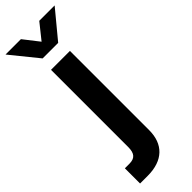

<svg xmlns="http://www.w3.org/2000/svg" viewBox="-362 -745 964 964"><g transform="rotate(-45 120.0 -263.0)"><path d="M53.2 -515.6V32.2C53.2 77.6 36.6 96.2 -2 96.2H-34.2V204.1H20C129.9 204.1 187.5 145 187.5 47.4V-515.6ZM55.2 -731.4H-53.7V-731L64 -585.9H174.3L294.4 -731V-731.4H185.5L119.6 -648.9Z"/></g></svg>

Font: Raveo Display Display SemiBold
Style: Regular
Weight: 600
Designer: Jakub Foglar, Rasmus Andersson (Inter)
Foundry: Jakubfoglar.com
Version: Version 1.100;Glyphs 3.2.3 (3260)